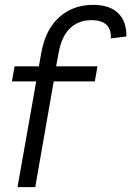

<svg xmlns="http://www.w3.org/2000/svg" viewBox="-20 -770 540 790"><path d="M52 0 129 -435H29L40 -497H140L150 -553Q167 -649 224 -699.5Q281 -750 363 -750Q431 -750 466 -716Q501 -682 500 -620L436 -612Q440 -687 356 -687Q303 -687 268 -653.5Q233 -620 221 -551L211 -497H381L370 -435H201L125 0Z"/></svg>

Font: Livvic
Style: Italic
Weight: 400
Italic angle: -10°
Designer: Jacques Le Bailly, Baron von Fonthausen
Version: Version 1.001; ttfautohint (v1.8.2)